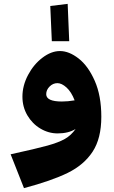

<svg xmlns="http://www.w3.org/2000/svg" viewBox="-20 -690 589 993"><path d="M504 -86Q504 26 459 94.5Q414 163 330.5 204Q247 245 104 283L35 108Q168 79 225.5 63Q283 47 315.5 28.5Q348 10 371 -23Q334 0 278 0Q231 0 189 -25Q147 -50 121.5 -93.5Q96 -137 96 -190Q96 -247 125 -302Q154 -357 199.5 -391.5Q245 -426 290 -426Q337 -426 386.5 -387.5Q436 -349 470 -272Q504 -195 504 -86ZM300 -165Q331 -165 366 -171Q349 -215 324 -237.5Q299 -260 277 -260Q254 -260 236.5 -242.5Q219 -225 219 -203Q219 -165 300 -165ZM330 -670 338 -477H248L240 -659Z"/></svg>

Font: FiraGO Heavy
Style: Italic
Weight: 900
Italic angle: -8°
Designer: bBox Type GmbH
Foundry: bBox Type GmbH
Version: Version 1.001